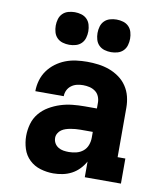

<svg xmlns="http://www.w3.org/2000/svg" viewBox="-85 -827 770 905"><g transform="rotate(10 300.0 -375.0)"><path d="M231 8Q200 8 169.5 -1Q139 -10 116.5 -31.5Q94 -53 84.5 -83Q75 -113 75 -144Q75 -173 83 -201.5Q91 -230 109.5 -252.5Q128 -275 153.5 -290Q179 -305 207 -314Q235 -323 264 -326Q293 -329 322 -329H381V-357Q381 -372 375 -386.5Q369 -401 356.5 -410Q344 -419 329 -422.5Q314 -426 298 -426Q283 -426 268.5 -422.5Q254 -419 242 -410Q230 -401 223.5 -387.5Q217 -374 217 -359H81Q81 -385 88.5 -411Q96 -437 111.5 -458.5Q127 -480 148.5 -496Q170 -512 194.5 -521.5Q219 -531 245.5 -534.5Q272 -538 298 -538Q325 -538 352 -534.5Q379 -531 404 -522Q429 -513 451.5 -497Q474 -481 489 -458.5Q504 -436 510.5 -410Q517 -384 517 -357V-120H554V0H381V-75Q370 -55 354 -38.5Q338 -22 318 -11.5Q298 -1 275.5 3.5Q253 8 231 8ZM286 -104Q304 -104 322 -108.5Q340 -113 354 -124.5Q368 -136 374.5 -153.5Q381 -171 381 -189V-217H322Q310 -217 298.5 -216Q287 -215 275.5 -213Q264 -211 253 -207.5Q242 -204 232.5 -197.5Q223 -191 217 -180.5Q211 -170 211 -159Q211 -145 217.5 -133.5Q224 -122 235.5 -115Q247 -108 260 -106Q273 -104 286 -104ZM400 -602Q384 -602 368.5 -606.5Q353 -611 342 -622Q331 -633 326.5 -648.5Q322 -664 322 -680Q322 -696 326.5 -711.5Q331 -727 342 -738Q353 -749 368.5 -753.5Q384 -758 400 -758Q416 -758 431.5 -753.5Q447 -749 458 -738Q469 -727 473.5 -711.5Q478 -696 478 -680Q478 -664 473.5 -648.5Q469 -633 458 -622Q447 -611 431.5 -606.5Q416 -602 400 -602ZM200 -602Q184 -602 168.5 -606.5Q153 -611 142 -622Q131 -633 126.5 -648.5Q122 -664 122 -680Q122 -696 126.5 -711.5Q131 -727 142 -738Q153 -749 168.5 -753.5Q184 -758 200 -758Q216 -758 231.5 -753.5Q247 -749 258 -738Q269 -727 273.5 -711.5Q278 -696 278 -680Q278 -664 273.5 -648.5Q269 -633 258 -622Q247 -611 231.5 -606.5Q216 -602 200 -602Z"/></g></svg>

Font: Iosevka Slab Heavy Extended
Style: Regular
Weight: 900
Width: 7
Monospace: yes
Designer: Belleve Invis
Foundry: Belleve Invis
Version: Version 11.1.0; ttfautohint (v1.8.3)